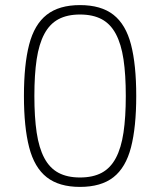

<svg xmlns="http://www.w3.org/2000/svg" viewBox="-20 -722 629 754"><path d="M294 -702Q377 -702 425.5 -664Q474 -626 494.5 -547Q515 -468 515 -345Q515 -223 494.5 -143.5Q474 -64 425.5 -26Q377 12 294 12Q212 12 163.5 -26Q115 -64 94.5 -143.5Q74 -223 74 -345Q74 -468 94.5 -547Q115 -626 163.5 -664Q212 -702 294 -702ZM294 -665Q244 -665 209.5 -646.5Q175 -628 154 -588.5Q133 -549 124 -489Q115 -429 115 -345Q115 -262 124 -201.5Q133 -141 154 -101.5Q175 -62 209.5 -43.5Q244 -25 294 -25Q345 -25 379.5 -43.5Q414 -62 435 -101.5Q456 -141 465 -201.5Q474 -262 474 -345Q474 -429 465 -489Q456 -549 435 -588.5Q414 -628 379.5 -646.5Q345 -665 294 -665Z"/></svg>

Font: Exo 2 ExtraLight
Style: Regular
Weight: 250
Designer: Natanael Gama
Foundry: Natanael Gama
Version: Version 2.010